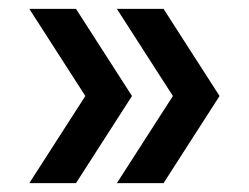

<svg xmlns="http://www.w3.org/2000/svg" viewBox="-20 -481 560 432"><path d="M151 -461 277 -265 151 -69H46L172 -265L46 -461ZM348 -461 474 -265 348 -69H243L369 -265L243 -461Z"/></svg>

Font: Work Sans Medium
Style: Regular
Weight: 500
Designer: Wei Huang
Foundry: Wei Huang
Version: Version 1.500